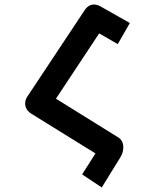

<svg xmlns="http://www.w3.org/2000/svg" viewBox="-20 -776 640 851"><path d="M403 -96 118 -272.5Q105 -281 98.2 -292.5Q91.5 -304 91.5 -317Q91.5 -334 101.5 -348.5L355 -730.5Q372 -756 396.5 -756Q410 -756 426.5 -747L555.5 -674L502 -580.5L419.5 -628L228 -338.5L504 -167Q526.5 -153.5 526.5 -123Q526.5 -99.5 514 -79.5L431 55L344 -3Z"/></svg>

Font: JuliaMono
Style: Bold
Weight: 700
Monospace: yes
Designer: cormullion
Foundry: corm
Version: Version 0.055; ttfautohint (v1.8.4)